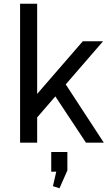

<svg xmlns="http://www.w3.org/2000/svg" viewBox="-20 -760 578 1023"><path d="M102 -172 421 -540H529L162 -116ZM87 -740H178V0H87ZM256 -275 322 -323 533 0H438ZM339 50V148L297 243L262 232L291 106L327 154L253 155V50Z"/></svg>

Font: Pathway Extreme 72pt Medium
Style: Regular
Weight: 500
Designer: Eduardo Rodriguez Tunni
Foundry: Eduardo Rodriguez Tunni
Version: Version 1.001;gftools[0.9.26]